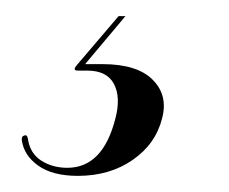

<svg xmlns="http://www.w3.org/2000/svg" viewBox="-20 -21 284 238"><path d="M127 -1H135.5L85.5 58.5H107Q150 58.5 169.2 77.8Q188.5 97 181 125.5Q173 157.5 144.5 177.2Q116 197 76.5 197Q45 197 27.2 184.2Q9.5 171.5 7 152.5Q6.5 148 10 147Q13.5 145.5 14.5 150.5Q17 169 31 178Q45 187 63.5 187Q107.5 187 123 126Q130 99.5 121.2 83Q112.5 66.5 88 66.5H76.5Q69.5 66.5 75 60Z"/></svg>

Font: Fraunces 144pt S000
Style: Italic
Weight: 400
Italic angle: -16°
Version: Version 1.000; ttfautohint (v1.8.3)